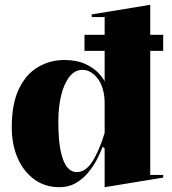

<svg xmlns="http://www.w3.org/2000/svg" viewBox="-20 -765 718 800"><path d="M332 -620H660V-553H332ZM606 -745V-36H660V-25L416 15V-146L408 -154Q399 -130 384 -101Q369 -72 347 -45.5Q325 -19 295.5 -2Q266 15 228 15Q168 15 123 -17.5Q78 -50 53.5 -106.5Q29 -163 29 -234Q29 -333 59 -395Q89 -457 139 -486Q189 -515 247 -515Q299 -515 334 -499Q369 -483 389 -462Q409 -441 416 -426V-694H362V-705ZM324 -474Q292 -474 269.5 -445.5Q247 -417 235 -368.5Q223 -320 223 -258Q223 -184 232.5 -137.5Q242 -91 259 -69.5Q276 -48 300 -48Q318 -48 334 -58.5Q350 -69 364 -90.5Q378 -112 391 -142Q404 -172 416 -211V-335Q416 -367 408.5 -393Q401 -419 388 -436.5Q375 -454 358.5 -464Q342 -474 324 -474Z"/></svg>

Font: Kalnia SemiBold
Style: Regular
Weight: 600
Designer: Frida Medrano
Foundry: Frida Medrano
Version: Version 1.105